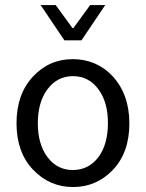

<svg xmlns="http://www.w3.org/2000/svg" viewBox="-20 -734 582 766"><path d="M169.9 -106.4Q209 -55.2 271.5 -55.7Q333.5 -56.2 372.1 -106.4Q410.2 -156.7 410.6 -241.7Q411.1 -326.2 372.6 -377.9Q334 -430.2 271 -430.2Q208.5 -430.2 169.4 -377.9Q130.9 -326.2 130.9 -242.2Q130.9 -158.2 169.9 -106.4ZM428.2 -431.2Q496.1 -357.9 496.1 -241.7Q496.1 -125.5 430.7 -56.6Q365.2 12.2 271.5 12.2Q177.7 12.2 111.8 -57.1Q45.9 -126.5 45.9 -242.2Q45.9 -357.9 110.8 -427.7Q175.8 -498 270 -498Q364.3 -498 428.2 -431.2ZM142.1 -713.9H202.1L269 -622.1H272.9L339.8 -713.9H399.9L305.2 -573.2H236.8Z"/></svg>

Font: SourceSansPro-Regular
Style: Regular
Weight: 400
Designer: Paul D. Hunt
Foundry: Adobe Systems Incorporated
Version: Version 1.050;PS Version 1.000;hotconv 1.0.70;makeotf.lib2.5